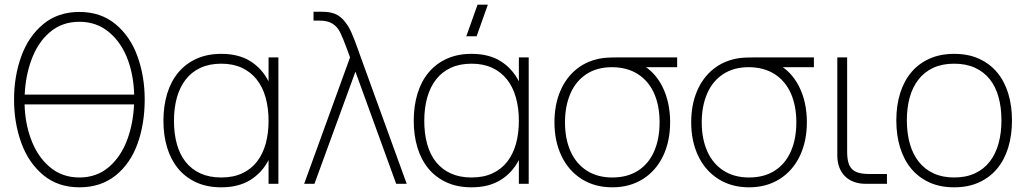

<svg xmlns="http://www.w3.org/2000/svg" viewBox="-20 -785 4382 820"><path d="M319 15Q227.5 15 164.5 -37.5Q101.5 -90 70.8 -175.2Q40 -260.5 40 -360Q40 -459 70.8 -544.2Q101.5 -629.5 164.5 -681.8Q227.5 -734 319 -734Q410.5 -734 473.5 -681.8Q536.5 -629.5 567.2 -544.2Q598 -459 598 -360Q598 -256.5 567.5 -171.5Q537 -86.5 474 -35.8Q411 15 319 15ZM553 -381Q551 -458.5 527.5 -525.5Q500.5 -601 447 -646.5Q393.5 -692 319 -692Q244.5 -692 192 -646.8Q139.5 -601.5 113 -526Q89 -459.5 85.5 -381ZM319 -27Q393.5 -27 446 -72.5Q498.5 -118 525.5 -194Q549 -260.5 552.5 -339H85Q87 -261.5 111 -194.5Q138 -118.5 191.2 -72.8Q244.5 -27 319 -27Z M1169 -540V0H1127V-101.5Q1098.5 -46.5 1048.2 -15.8Q998 15 925 15Q864.5 15 818.5 -6Q772.5 -27 741.2 -64.5Q710 -102 694 -154.2Q678 -206.5 678 -269Q678 -333 694.2 -385.8Q710.5 -438.5 742 -476Q773.5 -513.5 819.5 -534.2Q865.5 -555 925 -555Q999 -555 1049 -523.8Q1099 -492.5 1127 -437.5V-540ZM925 -513Q874 -513 836 -495.2Q798 -477.5 773 -445.2Q748 -413 735.5 -368.2Q723 -323.5 723 -269Q723 -214 735.5 -169.2Q748 -124.5 773.2 -93Q798.5 -61.5 836.5 -44.2Q874.5 -27 925 -27Q976.5 -27 1014.5 -44.8Q1052.5 -62.5 1077.5 -94.8Q1102.5 -127 1114.8 -171.5Q1127 -216 1127 -269Q1127 -324 1114.2 -369Q1101.5 -414 1076 -446Q1050.5 -478 1012.8 -495.5Q975 -513 925 -513Z M1475 -540Q1471.5 -549.5 1468.2 -558.2Q1465 -567 1462 -575.5Q1444 -624.5 1432.2 -647.8Q1420.5 -671 1400 -684Q1379.5 -697 1344 -697H1319V-735H1349Q1376.5 -735 1394 -731Q1424 -724.5 1445.2 -701.5Q1466.5 -678.5 1480 -648Q1493.5 -617.5 1512.5 -564.5Q1514.5 -558.5 1516.5 -552.2Q1518.5 -546 1521 -540L1717 0H1672L1498 -479L1323 0H1279Z M2015.5 -630H1971.5L2019.5 -765H2063.5ZM2238 -540V0H2196V-101.5Q2167.5 -46.5 2117.2 -15.8Q2067 15 1994 15Q1933.5 15 1887.5 -6Q1841.5 -27 1810.2 -64.5Q1779 -102 1763 -154.2Q1747 -206.5 1747 -269Q1747 -333 1763.2 -385.8Q1779.5 -438.5 1811 -476Q1842.5 -513.5 1888.5 -534.2Q1934.5 -555 1994 -555Q2068 -555 2118 -523.8Q2168 -492.5 2196 -437.5V-540ZM1994 -513Q1943 -513 1905 -495.2Q1867 -477.5 1842 -445.2Q1817 -413 1804.5 -368.2Q1792 -323.5 1792 -269Q1792 -214 1804.5 -169.2Q1817 -124.5 1842.2 -93Q1867.5 -61.5 1905.5 -44.2Q1943.5 -27 1994 -27Q2045.5 -27 2083.5 -44.8Q2121.5 -62.5 2146.5 -94.8Q2171.5 -127 2183.8 -171.5Q2196 -216 2196 -269Q2196 -324 2183.2 -369Q2170.5 -414 2145 -446Q2119.5 -478 2081.8 -495.5Q2044 -513 1994 -513Z M2595 15Q2520.5 15 2464.5 -20.2Q2408.5 -55.5 2378.2 -118.5Q2348 -181.5 2348 -263Q2348 -337.5 2373 -396.2Q2398 -455 2444.5 -491.5Q2491 -528 2555 -537Q2571 -539 2593.2 -539.5Q2615.5 -540 2635 -540H2872V-498H2739Q2781.5 -468.5 2808.5 -416Q2842 -349.5 2842 -263Q2842 -181.5 2811.8 -118.5Q2781.5 -55.5 2725.5 -20.2Q2669.5 15 2595 15ZM2595 -27Q2659.5 -27 2705 -56.2Q2750.5 -85.5 2773.8 -138.8Q2797 -192 2797 -263Q2797 -333 2773.8 -385.8Q2750.5 -438.5 2705 -468Q2659.5 -497.5 2595 -498Q2594 -498 2593 -498Q2529.5 -498 2484.2 -468.2Q2439 -438.5 2416 -385Q2393 -331.5 2393 -263Q2393 -191.5 2417 -138.2Q2441 -85 2486.5 -56Q2532 -27 2595 -27Z M3179 15Q3104.5 15 3048.5 -20.2Q2992.5 -55.5 2962.2 -118.5Q2932 -181.5 2932 -263Q2932 -337.5 2957 -396.2Q2982 -455 3028.5 -491.5Q3075 -528 3139 -537Q3155 -539 3177.2 -539.5Q3199.5 -540 3219 -540H3456V-498H3323Q3365.5 -468.5 3392.5 -416Q3426 -349.5 3426 -263Q3426 -181.5 3395.8 -118.5Q3365.5 -55.5 3309.5 -20.2Q3253.5 15 3179 15ZM3179 -27Q3243.5 -27 3289 -56.2Q3334.5 -85.5 3357.8 -138.8Q3381 -192 3381 -263Q3381 -333 3357.8 -385.8Q3334.5 -438.5 3289 -468Q3243.5 -497.5 3179 -498Q3178 -498 3177 -498Q3113.5 -498 3068.2 -468.2Q3023 -438.5 3000 -385Q2977 -331.5 2977 -263Q2977 -191.5 3001 -138.2Q3025 -85 3070.5 -56Q3116 -27 3179 -27Z M3768 0H3676.5Q3649 0 3626.5 -8.5Q3604 -17 3588.5 -32.5Q3573 -48 3564.5 -70.5Q3556 -93 3556 -120.5V-540H3598V-138Q3598 -111 3602.8 -92.8Q3607.5 -74.5 3618.5 -63.2Q3629.5 -52 3647.5 -47Q3665.5 -42 3692 -42H3768Z M4055 15Q3995 15 3949 -6Q3903 -27 3871.5 -65Q3840 -103 3824 -155.5Q3808 -208 3808 -271Q3808 -335 3824.5 -387.2Q3841 -439.5 3872.5 -476.8Q3904 -514 3950 -534.5Q3996 -555 4055 -555Q4115.5 -555 4161.5 -534Q4207.5 -513 4238.8 -475.5Q4270 -438 4286 -385.8Q4302 -333.5 4302 -271Q4302 -207 4285.8 -154.2Q4269.5 -101.5 4238 -64Q4206.5 -26.5 4160.5 -5.8Q4114.5 15 4055 15ZM4055 -27Q4106 -27 4144 -44.8Q4182 -62.5 4207 -94.8Q4232 -127 4244.5 -171.8Q4257 -216.5 4257 -271Q4257 -326 4244.5 -370.8Q4232 -415.5 4206.8 -447Q4181.5 -478.5 4143.5 -495.8Q4105.5 -513 4055 -513Q4003.5 -513 3965.5 -495.2Q3927.5 -477.5 3902.5 -445.2Q3877.5 -413 3865.2 -368.8Q3853 -324.5 3853 -271Q3853 -216 3865.8 -171Q3878.5 -126 3904 -94Q3929.5 -62 3967.2 -44.5Q4005 -27 4055 -27Z"/></svg>

Font: Vela Sans ExtLt
Style: Regular
Weight: 200
Designer: Principal design: Mikhail Sharanda - project Manrope.
Design modification: Ravid Balaliev
Foundry: Mikhail Sharanda
Version: Version 1.001